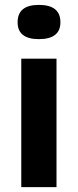

<svg xmlns="http://www.w3.org/2000/svg" viewBox="-20 -765 318 785"><path d="M67 0V-525H211V0ZM139 -605Q52 -605 52 -674Q52 -745 139 -745Q227 -745 227 -674Q227 -605 139 -605Z"/></svg>

Font: Bricolage Grotesque 12pt Bricolage Grotesque 10pt Regular
Style: Bold
Weight: 700
Designer: Mathieu Triay
Foundry: Atelier Triay
Version: Version 1.001; ttfautohint (v1.8.4.7-5d5b);gftools[0.9.33.de